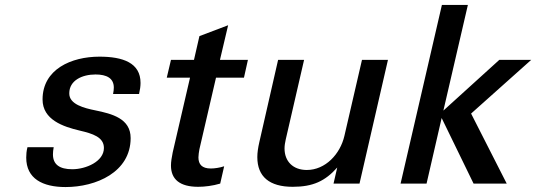

<svg xmlns="http://www.w3.org/2000/svg" viewBox="-20 -742 2167 776"><path d="M91 -147C87 -132 86 -117 86 -105C86 -20 152 14 245 14C368 14 508 -46 508 -184C508 -263 433 -282 365 -296C321 -305 259 -320 260 -365C260 -417 312 -441 366 -441C411 -441 440 -426 440 -388C440 -381 439 -372 437 -362H542C546 -379 548 -394 548 -407C548 -488 477 -513 382 -513C268 -513 152 -462 152 -340C152 -258 235 -230 303 -214C354 -202 400 -188 400 -144C400 -89 327 -58 272 -58C221 -58 194 -77 194 -118C194 -127 195 -136 197 -147Z M786 -139 853 -428H966L982 -500H869L902 -640L786 -596L764 -500H671L654 -428H748L678 -126C674 -106 671 -88 671 -73C671 -17 707 13 781 13C807 13 840 9 870 0L886 -70C868 -64 847 -61 832 -61C796 -61 782 -78 782 -106C782 -116 784 -127 786 -139Z M1020 -107C1020 -28 1069 13 1163 13C1245 13 1294 -10 1343 -65L1328 0H1433L1548 -500H1443L1372 -193C1355 -119 1295 -55 1220 -55C1164 -55 1130 -90 1130 -142C1130 -153 1132 -166 1135 -179L1209 -500H1104L1028 -167C1023 -145 1020 -125 1020 -107Z M2028 0 1884 -283 2127 -500H1998L1772 -295L1871 -722H1766L1599 0H1704L1765 -265L1894 0Z"/></svg>

Font: Perun Medium Italic
Style: Regular
Weight: 500
Italic angle: -12°
Foundry: Copyright (c) Stefan Peev, Context Ltd, 2016
Version: Version 1.026